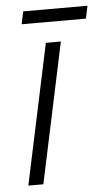

<svg xmlns="http://www.w3.org/2000/svg" viewBox="-50 -692 410 726"><g transform="rotate(-5 155.0 -329.0)"><path d="M28 0 141 -532H198L85 0ZM56 -610 66 -658H310L300 -610Z"/></g></svg>

Font: Noto Sans Display Light
Style: Italic
Weight: 300
Italic angle: -12°
Designer: Monotype Design Team
Foundry: Monotype Imaging Inc.
Version: Version 2.003